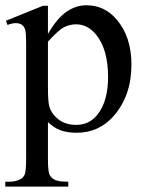

<svg xmlns="http://www.w3.org/2000/svg" viewBox="-23 -480 543 714"><path d="M-1 -402.8 136.7 -458.5H155.3V-354Q189.9 -413.1 224.9 -436.8Q259.8 -460.4 298.3 -460.4Q365.7 -460.4 410.6 -407.7Q465.8 -343.3 465.8 -239.7Q465.8 -124 399.4 -48.3Q344.7 13.7 261.7 13.7Q225.6 13.7 199.2 3.4Q179.7 -3.9 155.3 -25.9V110.4Q155.3 156.2 160.9 168.7Q166.5 181.2 180.4 188.5Q194.3 195.8 231 195.8V213.9H-3.4V195.8H8.8Q35.6 196.3 54.7 185.5Q64 180.2 69.1 168.2Q74.2 156.2 74.2 107.4V-315.4Q74.2 -358.9 70.3 -370.6Q66.4 -382.3 57.9 -388.2Q49.3 -394 34.7 -394Q22.9 -394 4.9 -387.2ZM155.3 -325.2V-158.2Q155.3 -104 159.7 -86.9Q166.5 -58.6 193.1 -37.1Q219.7 -15.6 260.3 -15.6Q309.1 -15.6 339.4 -53.7Q378.9 -103.5 378.9 -193.8Q378.9 -296.4 334 -351.6Q302.7 -389.6 259.8 -389.6Q236.3 -389.6 213.4 -377.9Q195.8 -369.1 155.3 -325.2Z"/></svg>

Font: Jameel Khushkhat-L
Style: Regular
Weight: 400
Version: Version 3.5